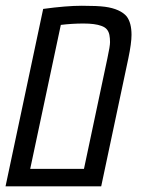

<svg xmlns="http://www.w3.org/2000/svg" viewBox="-22 -660 509 680"><path d="M130.9 -628.4Q212.9 -639.6 267.8 -639.6Q322.8 -639.6 349.9 -636Q377 -632.3 396.5 -623.5Q416 -614.7 426.8 -601.6Q443.8 -579.1 443.8 -536.6Q443.8 -507.3 432.6 -453.6L336.4 0H-2.4ZM358.4 -453.6Q367.7 -496.6 367.7 -510.7Q367.7 -524.9 365.5 -536.1Q363.3 -547.4 356.9 -555.4Q350.6 -563.5 336.9 -568.4Q314.5 -576.7 273.9 -576.7Q233.4 -576.7 193.4 -571.8L85 -62H275.4Z"/></svg>

Font: Open Sans Hebrew Condensed
Style: Italic
Weight: 400
Width: 3
Italic angle: -12°
Foundry: Ascender Corporation, Yanek Iontef
Version: Version 2.001;PS 002.001;hotconv 1.0.70;makeotf.lib2.5.58329